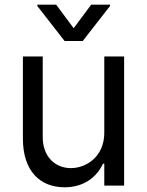

<svg xmlns="http://www.w3.org/2000/svg" viewBox="-20 -784 621 811"><path d="M420.5 -223C420.5 -120.7 342.3 -73.9 279.8 -73.9C210.2 -73.9 160.5 -125 160.5 -204.5V-545.5H76.7V-198.9C76.7 -59.7 150.6 7.1 252.8 7.1C335.2 7.1 389.2 -36.9 414.8 -92.3H420.5V0H504.3V-545.5H420.5ZM137.8 -758.5 252.8 -610.8H329.5L444.6 -758.5V-764.2H365.1L291.2 -664.8L217.3 -764.2H137.8Z"/></svg>

Font: Margiela Sans
Style: Regular
Weight: 400
Designer: Stefan Endress, Andreas Faust
Version: Version 1.100;FEAKit 1.0